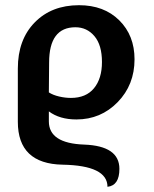

<svg xmlns="http://www.w3.org/2000/svg" viewBox="-20 -448 588 731"><path d="M250 -75.2Q307.6 -75.2 337.9 -112.1Q368.2 -148.9 368.2 -211.9Q368.2 -276.4 339.6 -310.3Q311 -344.2 267.1 -344.2Q167 -344.2 167 -210L166 -96.2Q182.1 -85.9 205.1 -80.6Q228 -75.2 250 -75.2ZM47.9 -187Q47.9 -296.9 112.1 -362.5Q176.3 -428.2 280.8 -428.2Q376 -428.2 434.1 -370.6Q492.2 -313 492.2 -222.2Q492.2 -125 428 -59.1Q363.8 6.8 271 6.8Q207 6.8 166 -23.9V14.2Q166 97.7 300.3 102.5Q434.6 107.4 434.6 194.8Q434.6 258.3 389.2 263.2Q389.2 182.1 218.5 179Q47.9 175.8 47.9 15.6Z"/></svg>

Font: Bainsley
Style: Bold
Weight: 700
Designer: Paul James MIller
Foundry: High-Logic / Made with FontCreator
Version: Version 1.411;March 28, 2021;FontCreator 13.0.0.2683 64-bit